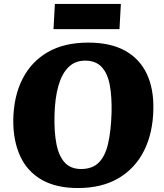

<svg xmlns="http://www.w3.org/2000/svg" viewBox="-20 -934 829 969"><path d="M47 -329Q49 -449 94 -536.5Q139 -624 222 -671.5Q305 -719 425 -719Q538 -719 611.5 -678Q685 -637 720.5 -562Q756 -487 754 -384Q752 -263 707 -173.5Q662 -84 578 -34.5Q494 15 373 15Q263 15 190 -27Q117 -69 81.5 -147Q46 -225 47 -329ZM255 -351Q253 -267 265 -206.5Q277 -146 307 -113.5Q337 -81 389 -81Q446 -81 478.5 -113.5Q511 -146 525.5 -209Q540 -272 543 -363Q545 -446 534 -505Q523 -564 493 -596Q463 -628 410 -628Q359 -628 325.5 -595Q292 -562 274.5 -500Q257 -438 255 -351ZM257 -914H590L583 -787H250Z"/></svg>

Font: Literata 18pt ExtraBold
Style: Italic
Weight: 800
Italic angle: -2°
Designer: Latin by Veronika Burian and Jose Scaglione. Greek by Irene Vlachou. Cyrillic by Vera Evstafieva
Foundry: TypeTogether
Version: Version 3.103;gftools[0.9.29]